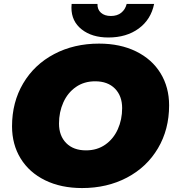

<svg xmlns="http://www.w3.org/2000/svg" viewBox="-20 -937 888 973"><path d="M41 -297Q41 -419 97.5 -514.5Q154 -610 254.5 -663Q355 -716 482 -716Q589 -716 669.5 -676.5Q750 -637 793.5 -566Q837 -495 837 -403Q837 -281 780.5 -185.5Q724 -90 623.5 -37Q523 16 396 16Q289 16 208.5 -23.5Q128 -63 84.5 -134Q41 -205 41 -297ZM599 -389Q599 -451 562.5 -488Q526 -525 462 -525Q406 -525 364.5 -496Q323 -467 301 -418Q279 -369 279 -311Q279 -249 315.5 -212Q352 -175 416 -175Q472 -175 513.5 -204Q555 -233 577 -282Q599 -331 599 -389ZM342 -898Q342 -911 343 -917H474Q473 -889 491.5 -872.5Q510 -856 542 -856Q574 -856 594.5 -872.5Q615 -889 622 -917H761Q745 -838 683 -792.5Q621 -747 529 -747Q446 -747 394 -788Q342 -829 342 -898Z"/></svg>

Font: Montserrat Alternates Black
Style: Italic
Weight: 900
Italic angle: -11.3°
Designer: Julieta Ulanovsky
Foundry: Julieta Ulanovsky
Version: Version 7.200